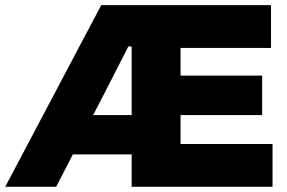

<svg xmlns="http://www.w3.org/2000/svg" viewBox="-25 -720 1108 740"><path d="M-4.9 0Q43.9 0 191.4 0Q207 -31.2 255.9 -125Q312.5 -125 482.4 -125Q482.4 -93.8 482.4 0Q618.2 0 1025.4 0Q1025.4 -41 1025.4 -165Q936.5 -165 670.9 -165Q670.9 -192.4 670.9 -276.4Q749 -276.4 985.4 -276.4Q985.4 -314.5 985.4 -428.7Q906.2 -428.7 670.9 -428.7Q670.9 -455.1 670.9 -535.2Q757.8 -535.2 1019.5 -535.2Q1019.5 -576.2 1019.5 -700.2Q856.4 -700.2 365.2 -700.2Q272.5 -525.4 -4.9 0ZM334 -276.4Q368.2 -341.8 469.7 -541Q472.7 -541 482.4 -541Q482.4 -474.6 482.4 -276.4Q445.3 -276.4 334 -276.4Z"/></svg>

Font: Big-Shock
Style: Black
Weight: 400